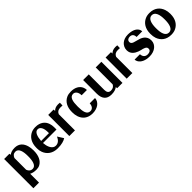

<svg xmlns="http://www.w3.org/2000/svg" viewBox="293 -1865 3395 3395"><g transform="rotate(-45 1990.0 -167.5)"><path d="M54 203H195V-18C225 -2 265 10 325 10C358 10 388 4 413 -10C489 -51 530 -141 530 -259V-270C530 -310 525 -347 516 -380C492 -469 435 -538 324 -538C260 -538 220 -522 190 -498L185 -528H54ZM195 -118V-412C212 -454 239 -480 287 -480C366 -480 389 -379 389 -272V-257C389 -150 367 -47 288 -47C240 -47 211 -75 195 -118Z M597 -246C597 -211 603 -178 615 -147C650 -55 732 10 859 10C957 10 1024 -10 1065 -38L996 -148C969 -86 928 -47 869 -47C850 -47 834 -51 819 -61C776 -88 746 -151 740 -242H1077V-298C1077 -334 1072 -366 1062 -396C1034 -480 962 -538 844 -538C806 -538 771 -531 741 -518C653 -479 597 -390 597 -265ZM742 -291C749 -393 777 -481 843 -481C904 -481 938 -417 938 -312V-291Z M1156 0H1297V-405C1315 -448 1347 -469 1402 -469C1417 -469 1439 -467 1453 -467L1455 -535C1444 -537 1425 -538 1411 -538C1353 -538 1316 -517 1293 -492L1290 -528H1156Z M1489 -257C1489 -220 1494 -184 1504 -152C1534 -57 1608 10 1733 10C1798 10 1852 -9 1888 -36C1922 -62 1952 -102 1952 -154H1820C1817 -86 1784 -47 1731 -47C1647 -47 1630 -142 1630 -255V-273C1630 -384 1648 -481 1730 -481C1784 -481 1820 -429 1820 -356H1952C1952 -383 1946 -409 1935 -432C1904 -496 1836 -538 1732 -538C1691 -538 1655 -532 1625 -518C1539 -479 1489 -393 1489 -271Z M2029 -187C2029 -64 2083 10 2204 10C2271 10 2318 -6 2349 -31L2353 0H2485V-528H2344V-104C2326 -69 2295 -47 2245 -47C2194 -47 2170 -81 2170 -140V-528H2029Z M2591 0H2732V-405C2750 -448 2782 -469 2837 -469C2852 -469 2874 -467 2888 -467L2890 -535C2879 -537 2860 -538 2846 -538C2788 -538 2751 -517 2728 -492L2725 -528H2591Z M2928 -140C2928 -122 2933 -104 2943 -86C2976 -27 3052 10 3156 10C3224 10 3279 -10 3318 -42C3351 -70 3379 -111 3379 -170C3379 -199 3373 -225 3363 -245C3341 -287 3305 -314 3259 -331C3223 -344 3169 -354 3133 -367C3108 -376 3081 -390 3081 -424C3081 -466 3113 -488 3155 -488C3205 -488 3236 -457 3236 -398H3377C3377 -419 3371 -437 3361 -454C3328 -508 3256 -538 3156 -538C3090 -538 3037 -517 3001 -484C2971 -455 2945 -413 2945 -356C2945 -330 2950 -308 2959 -289C2990 -226 3059 -195 3133 -177C3155 -173 3173 -168 3187 -162C3215 -151 3241 -140 3241 -102C3241 -58 3204 -40 3159 -40C3104 -40 3065 -72 3062 -140Z M3447 -259C3447 -220 3452 -185 3463 -152C3495 -58 3573 10 3698 10C3738 10 3774 4 3805 -10C3893 -49 3948 -134 3948 -259V-269C3948 -308 3942 -343 3931 -376C3899 -470 3822 -538 3697 -538C3657 -538 3622 -532 3591 -518C3503 -479 3447 -394 3447 -269ZM3588 -257V-271C3588 -382 3615 -481 3697 -481C3779 -481 3807 -384 3807 -271V-257C3807 -144 3780 -47 3698 -47C3614 -47 3588 -143 3588 -257Z"/></g></svg>

Font: Aerodynamic
Style: Regular
Weight: 500
Designer: Google
Version: Version 2.000980; 2014